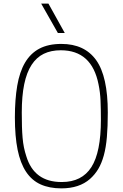

<svg xmlns="http://www.w3.org/2000/svg" viewBox="-20 -1030 676 1058"><path d="M318 8Q252 8 203.5 -14Q155 -36 123.5 -83.5Q92 -131 77 -205Q62 -279 62 -383Q62 -482 75 -558Q88 -634 118 -685Q148 -736 197 -762Q246 -788 318 -788Q446 -788 510 -698.5Q574 -609 574 -410Q574 -333 569 -275Q564 -217 552 -173.5Q540 -130 521.5 -99Q503 -68 476 -44Q417 8 318 8ZM321 -27Q431 -27 483.5 -109Q536 -191 536 -370Q536 -429 534 -475.5Q532 -522 523 -565Q486 -753 315 -753Q261 -753 221 -733.5Q181 -714 154 -672.5Q127 -631 113.5 -566Q100 -501 100 -410Q100 -367 101 -333Q102 -299 104.5 -270.5Q107 -242 112 -217.5Q117 -193 125 -169Q168 -27 319 -27ZM337 -848H299L207 -1010H247Z"/></svg>

Font: Tanohe Sans ExtraLight
Style: Regular
Weight: 250
Designer: Village Type and Design LLC & Cristiano Sobral
Foundry: Cooper Hewitt Smithsonian Design Museum
Version: Version 1.00;September 29, 2021;FontCreator 13.0.0.2655 64-b